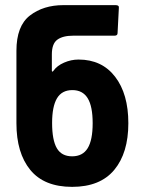

<svg xmlns="http://www.w3.org/2000/svg" viewBox="-20 -720 554 748"><path d="M227 -700H431Q445 -700 443 -688L438 -591Q438 -581 426 -581H265Q225 -581 203.5 -565.5Q182 -550 182 -508V-445Q182 -441 184 -441Q186 -441 188 -444Q202 -464 229.5 -476Q257 -488 286 -488Q377 -488 428.5 -421Q480 -354 480 -240Q480 -124 425 -58Q370 8 261 8Q152 8 98 -58Q44 -124 44 -240V-522Q44 -619 96.5 -659.5Q149 -700 227 -700ZM261 -111Q302 -111 321.5 -142.5Q341 -174 341 -240Q341 -306 321.5 -337.5Q302 -369 262 -369Q221 -369 202 -337Q183 -305 183 -241Q183 -174 201.5 -142.5Q220 -111 261 -111Z"/></svg>

Font: Barlow GEO Bold
Style: Regular
Weight: 700
Designer: Jeremy Tribby
Foundry: Tribby Type
Version: Version 1.408